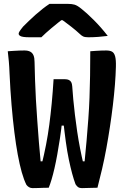

<svg xmlns="http://www.w3.org/2000/svg" viewBox="-20 -964 640 989"><path d="M20 -700Q36 -701 50 -702Q64 -703 78.5 -703.5Q93 -704 106 -704Q124 -704 135.5 -698Q147 -692 152.5 -679Q158 -666 158 -645Q159 -601 160.5 -552Q162 -503 165 -451Q168 -399 172 -343.5Q176 -288 180.5 -230Q185 -172 191 -113L162 -133H223L194 -114Q207 -166 217 -217.5Q227 -269 234 -322Q241 -375 246.5 -433Q252 -491 256 -556H314Q327 -556 335 -552Q343 -548 347 -540.5Q351 -533 352 -520Q354 -489 357.5 -451.5Q361 -414 366 -372.5Q371 -331 377.5 -287Q384 -243 392.5 -199.5Q401 -156 411 -114L381 -133H445L414 -113Q421 -181 426 -239.5Q431 -298 435 -352Q439 -406 441 -460.5Q443 -515 444 -573.5Q445 -632 445 -700Q459 -701 472.5 -702Q486 -703 500 -703.5Q514 -704 527 -704Q546 -704 557 -698Q568 -692 573 -674Q578 -656 577 -620Q576 -578 572 -527.5Q568 -477 561.5 -422.5Q555 -368 546.5 -312Q538 -256 528 -201Q518 -146 506 -94.5Q494 -43 482 3Q472 3 461.5 3.5Q451 4 441 4Q431 4 421 4.5Q411 5 402 5Q390 5 383 0.5Q376 -4 369 -15Q360 -39 351.5 -70.5Q343 -102 334.5 -142.5Q326 -183 319 -234Q312 -285 305 -349L335 -317H270L301 -349Q296 -298 289 -252.5Q282 -207 275 -168Q268 -129 260.5 -96.5Q253 -64 245.5 -39Q238 -14 231 3Q217 3 203 3.5Q189 4 175.5 4.5Q162 5 148 5Q138 5 130 0.5Q122 -4 116 -12Q103 -38 92 -77Q81 -116 71.5 -167.5Q62 -219 54 -283Q46 -347 39.5 -423.5Q33 -500 29 -589Q28 -619 25.5 -647.5Q23 -676 20 -700ZM235 -944Q247 -944 265 -944Q283 -944 301 -944Q319 -944 331 -944Q350 -944 364 -940Q378 -936 399 -919Q412 -909 428.5 -894Q445 -879 463.5 -860.5Q482 -842 500 -821.5Q518 -801 535 -779Q513 -776 486.5 -774Q460 -772 435 -772Q417 -772 408 -776.5Q399 -781 390 -790Q373 -806 347.5 -826Q322 -846 279 -877L333 -860Q317 -860 300.5 -860Q284 -860 267 -860L320 -879Q276 -845 245 -819Q214 -793 193 -772H133Q112 -772 99.5 -774Q87 -776 81.5 -780.5Q76 -785 76 -790Q76 -795 81 -803Q86 -811 99 -827Q112 -840 128.5 -856Q145 -872 163 -888Q181 -904 199.5 -918.5Q218 -933 235 -944Z"/></svg>

Font: Rec Mono Semicasual
Style: Bold
Weight: 700
Version: Version 1.085; ttfautohint (v1.8.4.7-5d5b)